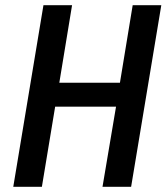

<svg xmlns="http://www.w3.org/2000/svg" viewBox="-20 -718 640 738"><path d="M374 0H484L600 -698H490L441 -400H208L257 -698H147L31 0H141L192 -308H426Z"/></svg>

Font: IBM Mono Medium
Style: Italic
Weight: 500
Italic angle: -9°
Monospace: yes
Designer: Mike Abbink, Paul van der Laan, Pieter van Rosmalen
Foundry: Bold Monday
Version: Version 2.3